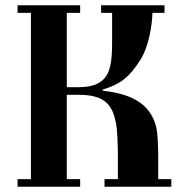

<svg xmlns="http://www.w3.org/2000/svg" viewBox="-20 -713 701 733"><path d="M47 0H286V-29H235V-351H282C386 -351 410 -307 423 -242C428 -218 430 -155 430 -125V-29H379V0H634V-29H584V-113C584 -155 582 -202 577 -225C554 -327 465 -356 372 -367V-371C441 -392 474 -419 515 -483C549 -536 561 -620 562 -664H608V-693H366V-664H408V-569C408 -502 408 -439 372 -407C345 -383 310 -380 268 -380H235V-664H286V-693H47V-664H98V-29H47Z"/></svg>

Font: Monomakh Unicode
Style: Regular
Weight: 400
Version: Version 1.2